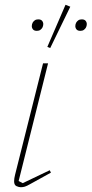

<svg xmlns="http://www.w3.org/2000/svg" viewBox="-20 -771 383 803"><path d="M193 -49 106 -1Q92 7 84 9.5Q76 12 67 12Q59 12 49 7.5Q39 3 39 -13Q39 -24 43 -40L160 -506H181L58 -14L75 -5L188 -59ZM134 -642Q123 -642 118 -648Q113 -654 113 -662Q113 -670 117 -677Q120 -682 125.5 -686Q131 -690 140 -690Q151 -690 156 -684Q161 -678 161 -670Q161 -662 157 -655Q154 -650 148.5 -646Q143 -642 134 -642ZM316 -642Q305 -642 300 -648Q295 -654 295 -662Q295 -670 299 -677Q302 -682 307.5 -686Q313 -690 322 -690Q333 -690 338 -684Q343 -678 343 -670Q343 -662 339 -655Q336 -650 330.5 -646Q325 -642 316 -642ZM254 -751 274 -743 190 -570 178 -575Z"/></svg>

Font: IBM Plex Serif Thin
Style: Italic
Weight: 100
Italic angle: -14°
Designer: Mike Abbink, Paul van der Laan, Pieter van Rosmalen
Foundry: Bold Monday
Version: Version 3.001